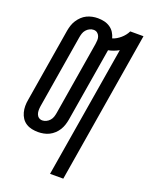

<svg xmlns="http://www.w3.org/2000/svg" viewBox="-174 -830 873 1131"><g transform="rotate(20 263.0 -264.0)"><path d="M286 215 423 -610Q407 -601 390.5 -595Q374 -589 358 -586L281 -123Q278 -106 272.5 -89Q267 -72 257.5 -56.5Q248 -41 234 -28Q220 -15 204 -7Q188 1 170 4.5Q152 8 135 8Q115 8 95.5 4Q76 0 59.5 -10.5Q43 -21 32.5 -37Q22 -53 17 -72Q12 -91 12 -111Q12 -131 16 -152L92 -612Q95 -629 100.5 -646Q106 -663 116 -678.5Q126 -694 139.5 -707Q153 -720 169.5 -728Q186 -736 203.5 -739.5Q221 -743 238 -743Q259 -743 278.5 -738.5Q298 -734 314.5 -723Q331 -712 341.5 -695.5Q352 -679 357 -660Q371 -664 383.5 -671.5Q396 -679 407 -688.5Q418 -698 427.5 -710Q437 -722 443 -735H526L369 215ZM135 -65Q147 -65 159.5 -71Q172 -77 181 -87.5Q190 -98 194 -110.5Q198 -123 200 -135L276 -595Q278 -608 278.5 -620.5Q279 -633 274.5 -644.5Q270 -656 260.5 -663Q251 -670 238 -670Q225 -670 213 -664Q201 -658 192 -647.5Q183 -637 179 -624.5Q175 -612 173 -600L97 -140Q95 -127 95 -114.5Q95 -102 99 -90.5Q103 -79 112.5 -72Q122 -65 135 -65Z"/></g></svg>

Font: Iosevka Medium
Style: Italic
Weight: 500
Italic angle: -9°
Monospace: yes
Designer: Belleve Invis
Foundry: Belleve Invis
Version: Version 32.5.0; ttfautohint (v1.8.4)